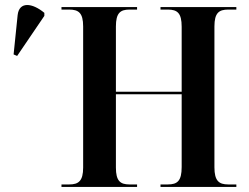

<svg xmlns="http://www.w3.org/2000/svg" viewBox="-20 -742 987 762"><path d="M48 -520 156 -679V-691C108 -731 56 -737 50 -682L34 -526ZM224 0H524V-10H494C457 -10 440 -24 440 -77V-368H701V-79C701 -24 684 -10 646 -10H617V0H918V-10H886C849 -10 831 -24 831 -78V-637C831 -691 849 -704 886 -704H918V-714H617V-704H646C684 -704 701 -690 701 -636V-378H440V-637C440 -690 457 -704 494 -704H524V-714H224V-704H254C292 -704 310 -691 310 -637V-77C310 -24 292 -10 255 -10H224Z"/></svg>

Font: Noto Serif Display SemiCondensed SemiBold
Style: Regular
Weight: 600
Width: 4
Designer: Monotype Design Team
Foundry: Monotype Imaging Inc.
Version: Version 2.009